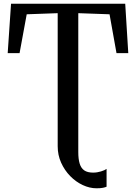

<svg xmlns="http://www.w3.org/2000/svg" viewBox="-20 -763 734 1035"><path d="M500.5 252Q463 252 425.8 234.5Q388.5 217 358.2 186Q328 155 309.5 114Q291 73 291 25V-692L124 -686L85.5 -476.5H21.5L39.5 -743H655L671.5 -476.5H608L570.5 -686L402 -692V57.5Q402 94.5 409.5 119Q417 143.5 434.2 155.5Q451.5 167.5 482 167.5Q503.5 167.5 524.5 161Q545.5 154.5 554.5 147.5V243.5Q548 246.5 535.5 249.2Q523 252 500.5 252Z"/></svg>

Font: Merriweather 28pt
Style: Regular
Weight: 400
Version: Version 2.100